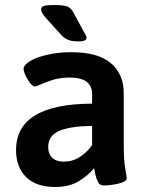

<svg xmlns="http://www.w3.org/2000/svg" viewBox="-20 -738 585 765"><path d="M44 -140Q44 -324 347 -325V-363Q347 -429 258 -429Q221 -429 193 -420.5Q165 -412 144 -402.5Q123 -393 120 -393Q107 -393 90.5 -421Q74 -449 74 -463Q74 -479 99.5 -494.5Q125 -510 169 -520Q213 -530 264 -530Q370 -530 421.5 -486.5Q473 -443 473 -367V-166Q473 -98 479 -66.5Q485 -35 485 -28Q485 -14 452 -6.5Q419 1 393 1Q377 1 370 -13.5Q363 -28 359.5 -45Q356 -62 355 -68Q334 -41 295.5 -17Q257 7 200 7Q124 7 84 -32.5Q44 -72 44 -140ZM347 -160V-236Q265 -236 218.5 -217.5Q172 -199 172 -152Q172 -125 188 -109.5Q204 -94 234 -94Q269 -94 298 -112.5Q327 -131 347 -160ZM222 -601 166 -663Q144 -686 144 -701Q144 -711 155.5 -714.5Q167 -718 195 -718Q234 -718 248.5 -712Q263 -706 272 -689L312 -615Q314 -611 319.5 -602Q325 -593 325 -588Q325 -581 317.5 -577Q310 -573 290 -573Q268 -573 252 -579Q236 -585 222 -601Z"/></svg>

Font: Asap-SemiBold
Style: Regular
Weight: 600
Designer: Pablo Cosgaya
Foundry: Omnibus-Type
Version: Version 2.000; ttfautohint (v1.8)